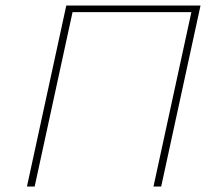

<svg xmlns="http://www.w3.org/2000/svg" viewBox="-20 -678 773 698"><path d="M538 0 681 -658H709L566 0ZM78 0 221 -658H249L106 0ZM227 -634 232 -658H699L694 -634Z"/></svg>

Font: Ysabeau Infant Thin
Style: Italic
Weight: 250
Italic angle: -12°
Designer: Christian Thalmann (Catharsis Fonts)
Version: Version 2.001;gftools[0.9.30]; featfreeze: ss01,ss02,lnum